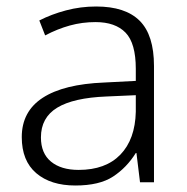

<svg xmlns="http://www.w3.org/2000/svg" viewBox="-20 -561 576 591"><path d="M276 -541Q366 -541 410 -497Q454 -453 454 -358V0H411L400 -90H398Q370 -45 328 -17.5Q286 10 212 10Q136 10 91.5 -28Q47 -66 47 -139Q47 -218 111.5 -260Q176 -302 301 -307L398 -312V-349Q398 -428 366.5 -460.5Q335 -493 274 -493Q233 -493 195 -482.5Q157 -472 119 -452L101 -498Q138 -517 183 -529Q228 -541 276 -541ZM398 -268 308 -264Q206 -260 156 -229.5Q106 -199 106 -138Q106 -89 137 -63.5Q168 -38 222 -38Q305 -38 350.5 -85Q396 -132 398 -217Z"/></svg>

Font: BC Sans Light
Style: Regular
Weight: 300
Designer: Monotype Design Team
Foundry: Monotype Imaging Inc.
Version: Version 2.000;GOOG;noto-source:20170915:90ef993387c0